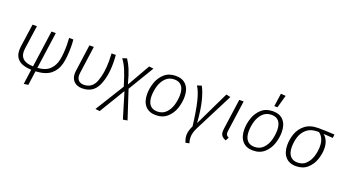

<svg xmlns="http://www.w3.org/2000/svg" viewBox="-68 -1476 4278 2388"><g transform="rotate(20 2071.0 -282.5)"><path d="M371 10 345 199 287 207 314 10Q203 7 147 -39.5Q91 -86 91 -172Q91 -193 94 -215L138 -523H196L152 -214Q149 -193 149 -176Q149 -108 191 -74Q233 -40 321 -37L389 -523H446L378 -38Q484 -45 538 -97.5Q592 -150 609 -230Q626 -310 626 -428Q626 -465 622 -523H678Q683 -475 683 -427Q683 -288 660 -197Q637 -106 568.5 -51Q500 4 371 10Z M1245 -413Q1245 -232 1187 -110.5Q1129 11 987 11Q917 11 878 -28Q839 -67 839 -132Q839 -141 841 -163L891 -523H949L899 -162Q897 -142 897 -134Q897 -87 922 -62.5Q947 -38 991 -38Q1102 -38 1144.5 -150Q1187 -262 1187 -420Q1187 -475 1184 -523H1240Q1245 -465 1245 -413Z M1533 -182 1656 193 1598 203 1495 -137 1290 202 1232 195 1468 -186Q1427 -322 1397.5 -391Q1368 -460 1329 -512L1386 -531Q1421 -479 1448 -414.5Q1475 -350 1507 -229L1679 -530L1738 -523Z M1772 -201Q1772 -276 1798 -352.5Q1824 -429 1882.5 -481.5Q1941 -534 2033 -534Q2124 -534 2173 -479Q2222 -424 2222 -324Q2222 -250 2196.5 -173Q2171 -96 2112 -42.5Q2053 11 1961 11Q1871 11 1821.5 -45Q1772 -101 1772 -201ZM2161 -328Q2161 -406 2128 -446Q2095 -486 2032 -486Q1960 -486 1915 -439.5Q1870 -393 1851 -326Q1832 -259 1832 -196Q1832 -118 1866 -78Q1900 -38 1963 -38Q2034 -38 2078.5 -84Q2123 -130 2142 -196.5Q2161 -263 2161 -328Z M2480 -72 2701 -531 2758 -518 2501 -14Q2463 60 2463 119Q2463 157 2476 197L2428 207Q2406 156 2406 111Q2406 58 2441 -15Q2416 -220 2387 -336Q2358 -452 2318 -512L2375 -530Q2410 -470 2438.5 -358.5Q2467 -247 2480 -72Z M2876 -122Q2873 -104 2873 -92Q2873 -70 2882 -57.5Q2891 -45 2911 -36L2888 8Q2849 -6 2832 -28Q2815 -50 2815 -88Q2815 -103 2818 -122L2874 -523H2932Z M3058 -201Q3058 -276 3084 -352.5Q3110 -429 3168.5 -481.5Q3227 -534 3319 -534Q3410 -534 3459 -479Q3508 -424 3508 -324Q3508 -250 3482.5 -173Q3457 -96 3398 -42.5Q3339 11 3247 11Q3157 11 3107.5 -45Q3058 -101 3058 -201ZM3447 -328Q3447 -406 3414 -446Q3381 -486 3318 -486Q3246 -486 3201 -439.5Q3156 -393 3137 -326Q3118 -259 3118 -196Q3118 -118 3152 -78Q3186 -38 3249 -38Q3320 -38 3364.5 -84Q3409 -130 3428 -196.5Q3447 -263 3447 -328ZM3399 -767 3352 -599H3310L3335 -772Z M3627 -201Q3627 -278 3653.5 -352.5Q3680 -427 3745 -478.5Q3810 -530 3919 -530Q3996 -530 4134 -523L4129 -476L4004 -484Q4037 -459 4056.5 -415Q4076 -371 4076 -312Q4076 -242 4050 -167Q4024 -92 3965.5 -40.5Q3907 11 3816 11Q3726 11 3676.5 -45.5Q3627 -102 3627 -201ZM4015 -321Q4015 -380 3995.5 -421.5Q3976 -463 3942 -486H3923Q3834 -486 3781.5 -441Q3729 -396 3708.5 -331Q3688 -266 3688 -196Q3688 -120 3722 -79Q3756 -38 3818 -38Q3890 -38 3934 -84Q3978 -130 3996.5 -195Q4015 -260 4015 -321Z"/></g></svg>

Font: Fira Sans Light
Style: Italic
Weight: 300
Italic angle: -8°
Designer: bBox Type GmbH & Carrois Corporate GbR & Edenspiekermann AG
Foundry: bBox Type GmbH & Carrois Corporate GbR & Edenspiekermann AG
Version: Version 4.301